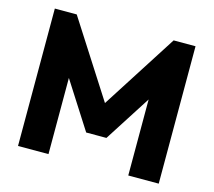

<svg xmlns="http://www.w3.org/2000/svg" viewBox="-101 -830 1060 953"><g transform="rotate(15 429.0 -353.0)"><path d="M67.5 0V-706H180L458 -272.5H400.5L678 -706H790.5V0H634V-441L661.5 -433.5L481 -152H377L197 -433.5L224 -441V0Z"/></g></svg>

Font: Outfit Thin
Style: Regular
Weight: 100
Designer: Rodrigo Fuenzalida
Foundry: fragTYPE
Version: Version 1.100;gftools[0.9.27]